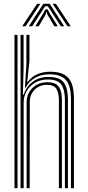

<svg xmlns="http://www.w3.org/2000/svg" viewBox="-20 -982 459 1002"><path d="M350.3 0V-464.8Q350.3 -506.4 340.5 -535.3Q330.6 -564.2 306.2 -579.2Q281.8 -594.2 238.2 -594.2Q194.5 -594.2 163 -575.8Q131.6 -557.4 113.5 -524.6H110L117.8 -645.8V-800H133.7V-665.1L122.3 -554.8H125.5Q145.9 -582.7 176 -595.2Q206 -607.7 242.4 -607.7Q290.5 -607.7 317.3 -591.3Q344.2 -575 355.1 -543.6Q365.9 -512.2 365.9 -466.9V0ZM55.6 0V-800H71.4V0ZM118.9 0V-450Q118.9 -477.4 132.3 -500.8Q145.7 -524.2 169.8 -538.5Q194 -552.8 226 -552.8Q271.2 -552.8 287.2 -528.8Q303.1 -504.8 303.1 -460.5V0H287.3V-459.8Q287.3 -496.9 274.5 -518.2Q261.8 -539.4 224.1 -539.4Q199 -539.4 178.9 -527.8Q158.8 -516.2 147.1 -496.2Q135.5 -476.3 135.4 -451.1L134.8 0ZM87.3 0V-800H103.1V-625.8L99.5 -488.2H103.5Q118.3 -531.4 152 -556.1Q185.7 -580.8 233.9 -580.5Q293 -580.2 313.8 -550.1Q334.5 -520.1 334.5 -464V0H318.7V-462.6Q318.7 -513.1 300 -540.1Q281.4 -567.2 229.5 -567.2Q190.8 -567.2 162.6 -550.1Q134.3 -533 118.9 -506.1Q103.5 -479.1 103.5 -449.2V0ZM96 -845 173.6 -962.1H190.7L113.5 -845ZM130.2 -845 206.1 -962.1H239.3L315.1 -845H297.3L244.4 -927.1L229.4 -949.6H216.1L200.9 -926.8L148.1 -845ZM164.1 -845 207.4 -914.9 216.6 -932.9H228.9L238.2 -914.9L281.6 -845H263.7L227.3 -906.2L224.1 -918.6H221.4L218 -906.2L182 -845ZM331.9 -845 254.6 -962.1H271.7L349.3 -845Z"/></svg>

Font: Big Shoulders Inline Text Thin
Style: Regular
Weight: 100
Designer: Patric King
Foundry: XO Type Co
Version: Version 2.002